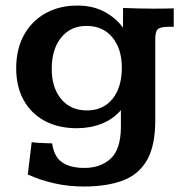

<svg xmlns="http://www.w3.org/2000/svg" viewBox="-20 -472 668 701"><path d="M285.2 209Q230 209 178 197.3Q126 185.5 81.5 165L95.7 46.9Q102.1 48.3 120.4 49.6Q138.7 50.8 154.5 51Q170.4 51.3 170.4 51.3Q177.2 100.6 207 120.8Q236.8 141.1 288.6 141.1Q346.7 141.1 383.5 107.7Q420.4 74.2 421.4 -5.9Q421.4 -6.3 421.4 -15.9Q421.4 -25.4 421.4 -37.6Q421.4 -49.8 421.4 -59.6Q421.4 -69.3 421.4 -69.8Q392.6 -36.6 351.1 -20.3Q309.6 -3.9 260.3 -3.9Q193.4 -3.9 143.6 -30.5Q93.8 -57.1 66.4 -106.4Q39.1 -155.8 39.1 -222.7Q39.1 -292 67.1 -343.5Q95.2 -395 145.8 -423.3Q196.3 -451.7 262.2 -451.7Q318.4 -451.7 360.1 -429.7Q401.9 -407.7 429.2 -371.1V-442.9Q456.5 -441.9 483.6 -441.2Q510.7 -440.4 538.6 -440.4Q562 -440.4 579.3 -440.7Q596.7 -440.9 614.3 -441.4V-374Q606.4 -374 601.3 -374.3Q596.2 -374.5 590.8 -374Q561.5 -373 554.2 -363.5Q546.9 -354 546.9 -327.1V-32.7Q546.9 60.1 516.6 112.8Q486.3 165.5 428 187.3Q369.6 209 285.2 209ZM297.4 -68.8Q356.4 -68.8 390.6 -110.8Q424.8 -152.8 424.8 -225.1Q424.8 -293.5 390.4 -335.4Q356 -377.4 295.9 -377.4Q237.8 -377.4 203.4 -335Q168.9 -292.5 168.9 -220.7Q168.9 -151.4 203.6 -110.1Q238.3 -68.8 297.4 -68.8Z"/></svg>

Font: Kameron SemiBold
Style: Regular
Weight: 600
Designer: Vernon Adams
Foundry: Vernon Adams
Version: Version 1.100